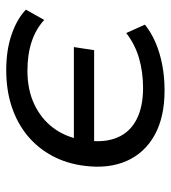

<svg xmlns="http://www.w3.org/2000/svg" viewBox="14 -553 548 616"><g transform="rotate(-90 288.0 -245.0)"><path d="M306 9Q220 9 162.5 -23Q105 -55 79.5 -113Q54 -171 64 -248Q71 -305 96 -351.5Q121 -398 161 -431Q201 -464 254 -481.5Q307 -499 371 -499Q436 -499 486 -481.5Q536 -464 565 -436L532 -377Q503 -404 462 -417.5Q421 -431 369 -431Q308 -431 261.5 -409Q215 -387 186 -348.5Q157 -310 148 -259L138 -282H445L435 -217H129L145 -237Q138 -182 155 -142Q172 -102 212.5 -81Q253 -60 314 -60Q365 -60 409.5 -73Q454 -86 490 -114L517 -54Q492 -34 459.5 -20Q427 -6 388 1.5Q349 9 306 9Z"/></g></svg>

Font: Nunito Sans 10pt SemiExpanded
Style: Italic
Weight: 400
Width: 6
Italic angle: -9°
Designer: Vernon Adams
Foundry: Vernon Adams
Version: Version 3.101;gftools[0.9.27]